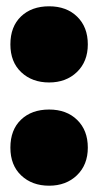

<svg xmlns="http://www.w3.org/2000/svg" viewBox="-20 -580 312 610"><path d="M136 10Q82 10 47.5 -22.5Q13 -55 13 -111Q13 -167.5 46.8 -199.8Q80.5 -232 136 -232Q191.5 -232 225.2 -199Q259 -166 259 -111Q259 -56.5 224.5 -23.2Q190 10 136 10ZM136 -318Q82 -318 47.5 -350.5Q13 -383 13 -439Q13 -495.5 46.8 -527.8Q80.5 -560 136 -560Q191.5 -560 225.2 -527Q259 -494 259 -439Q259 -384.5 224.5 -351.2Q190 -318 136 -318Z"/></svg>

Font: Encode Sans Cnd Black
Style: Regular
Weight: 900
Width: 3
Designer: Multiple Designers
Foundry: Impallari Type
Version: Version 3.002; ttfautohint (v1.8.3) -l 8 -r 50 -G 200 -x 14 